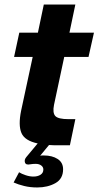

<svg xmlns="http://www.w3.org/2000/svg" viewBox="-20 -640 434 846"><path d="M144 186Q113 186 86.5 179.5Q60 173 40 164L64 119Q75 126 93 132Q111 138 127 138Q146 138 158.5 130Q171 122 171 107Q171 96 161.5 89Q152 82 137 82Q131 82 124.5 82.5Q118 83 113 84Q94 88 90 76Q86 64 96 52L146 -8Q89 -20 74.5 -54Q60 -88 73 -152L124 -389H42L65 -496H147L173 -620H312L286 -496H394L370 -389H263L218 -178Q211 -143 223.5 -129Q236 -115 282 -115H312L288 0H244Q229 0 217.5 0Q206 0 196 -1L157 46Q161 45 165.5 45Q170 45 173 45Q210 45 234 60.5Q258 76 258 106Q258 148 224 167Q190 186 144 186Z"/></svg>

Font: Atkinson Hyperlegible Next
Style: Bold Italic
Weight: 700
Italic angle: -12°
Designer: Elliott Scott, Megan Eiswerth, Linus Boman, Theodore Petrosky, Letters from Sweden
Foundry: Applied Design Works, Letters from Sweden
Version: Version 2.001